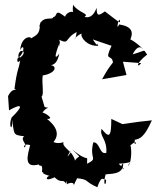

<svg xmlns="http://www.w3.org/2000/svg" viewBox="-20 -769 660 809"><path d="M314 -110C277 -85 314 -80 278 -127C248 -82 281 -145 276 -128C248 -154 244 -161 248 -170C198 -154 190 -196 195 -160C232 -193 227 -229 178 -268C218 -266 153 -304 158 -292C175 -324 199 -310 168 -318L155 -362C167 -369 155 -419 160 -451C220 -461 224 -497 183 -495C208 -491 222 -506 230 -543C198 -501 224 -571 231 -588C227 -553 238 -595 228 -602C275 -580 250 -606 303 -634C298 -583 278 -606 324 -628C317 -612 348 -573 394 -576C379 -608 403 -553 371 -603C371 -603 410 -589 450 -576C417 -506 451 -544 456 -506C437 -481 433 -476 410 -435L513 -453L498 -509L575 -503C557 -480 550 -501 600 -539C581 -563 602 -558 539 -540C570 -601 589 -546 580 -565C511 -630 494 -605 520 -586C550 -634 535 -658 482 -666C468 -634 479 -692 484 -685C491 -665 480 -677 422 -721C392 -699 388 -703 387 -736C373 -697 352 -693 336 -698C359 -712 311 -714 288 -749C282 -704 297 -712 306 -705C279 -746 225 -686 274 -683C200 -744 230 -702 203 -696C205 -682 152 -708 145 -653C149 -670 182 -676 150 -675C145 -631 148 -626 102 -603C132 -612 71 -631 65 -558C82 -591 87 -549 57 -525C55 -574 104 -554 64 -526C55 -545 44 -491 65 -514C58 -472 53 -484 41 -395C61 -380 36 -409 14 -364L18 -304C76 -337 79 -322 29 -274C13 -233 36 -210 30 -267C42 -204 31 -200 82 -195C61 -180 103 -156 81 -148C79 -157 91 -164 107 -157C97 -118 77 -58 143 -76C148 -63 161 -85 157 -44C177 -39 135 -43 202 -24C184 -43 153 5 210 -22C239 7 245 -18 257 4C261 -24 259 18 265 5C312 -12 274 42 305 -18C358 -12 332 -6 390 20C409 -34 413 -10 427 -12C427 20 412 10 425 -34C442 -38 501 -31 499 -80C472 -66 531 -35 480 -79C558 -83 528 -103 520 -69C537 -88 534 -154 529 -156C571 -194 542 -134 548 -180C568 -184 587 -188 620 -262L566 -256L496 -246L449 -268C449 -184 438 -190 408 -226C398 -193 432 -185 428 -125C399 -115 401 -172 373 -169C355 -96 396 -104 347 -79C346 -127 360 -75 284 -140Z"/></svg>

Font: Asimov Aggro
Style: Condensed
Weight: 500
Designer: Google
Version: Version 2.000980; 2014